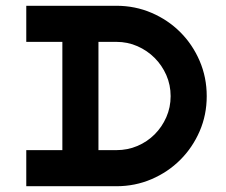

<svg xmlns="http://www.w3.org/2000/svg" viewBox="-20 -645 784 665"><path d="M196 -500H71V-625H383Q448 -625 505 -600.5Q562 -576 604.5 -533.5Q647 -491 671.5 -434Q696 -377 696 -312Q696 -247 671.5 -190.5Q647 -134 604.5 -91.5Q562 -49 505 -24.5Q448 0 383 0H71V-125H196ZM321 -500V-125H383Q422 -125 456 -139.5Q490 -154 515.5 -179.5Q541 -205 556 -239Q571 -273 571 -312Q571 -351 556 -385Q541 -419 515.5 -444.5Q490 -470 456 -485Q422 -500 383 -500Z"/></svg>

Font: Eyechart
Style: Regular
Weight: 400
Designer: Peter Wiegel
Foundry: Peter Wiegel
Version: Version 1.000